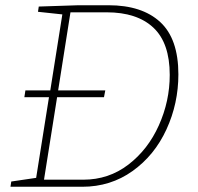

<svg xmlns="http://www.w3.org/2000/svg" viewBox="-20 -713 757 733"><path d="M394 -693Q522 -693 591.5 -629Q661 -565 661 -429Q661 -318 615.5 -219Q570 -120 486 -60Q402 0 294 0H20L23 -20L118 -34L167 -342H73L77 -368H172L218 -658L125 -668L128 -688L280 -693ZM298 -27Q395 -27 470 -84.5Q545 -142 586.5 -234.5Q628 -327 628 -427Q628 -549 565.5 -607.5Q503 -666 387 -666H249L202 -368H382L377 -342H198L148 -27Z"/></svg>

Font: Bitter Pro ExtraLight
Style: Italic
Weight: 275
Italic angle: -9°
Designer: Sol Matas, and Bitter project Authors
Foundry: Sol Matas
Version: Version 1.010